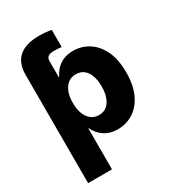

<svg xmlns="http://www.w3.org/2000/svg" viewBox="-219 -856 1072 1183"><g transform="rotate(-30 316.5 -264.0)"><path d="M54.7 -415V-566.4Q54.7 -649.4 103 -691.4Q151.4 -733.4 246.1 -733.4Q271 -733.4 293.2 -731.2Q315.4 -729 333 -725.1V-603.5Q320.8 -605 307.6 -606Q294.4 -606.9 281.2 -606.9Q251 -606.9 237.8 -597.2Q224.6 -587.4 224.6 -564.9V-415ZM54.7 204.1V-541H222.7V-451.7H228Q239.3 -476.6 259.3 -498.8Q279.3 -521 309.6 -534.7Q339.8 -548.3 381.3 -548.3Q440.4 -548.3 489.7 -517.6Q539.1 -486.8 569.3 -425Q599.6 -363.3 599.6 -270Q599.6 -179.2 570.6 -117.2Q541.5 -55.2 491.9 -23.2Q442.4 8.8 379.9 8.8Q339.8 8.8 309.8 -4.6Q279.8 -18.1 259.5 -39.6Q239.3 -61 228 -86.4H224.6V204.1ZM323.7 -125Q356.4 -125 378.9 -142.8Q401.4 -160.6 413.3 -193.6Q425.3 -226.6 425.3 -270Q425.3 -314 413.6 -346.7Q401.9 -379.4 379.2 -397.2Q356.4 -415 323.7 -415Q291.5 -415 268.3 -397.5Q245.1 -379.9 232.7 -347.4Q220.2 -314.9 220.2 -270Q220.2 -226.1 232.7 -193.6Q245.1 -161.1 268.3 -143.1Q291.5 -125 323.7 -125Z"/></g></svg>

Font: Inter 17pt ExtraBold
Style: Regular
Weight: 800
Version: Version 4.001;git-66647c0bb